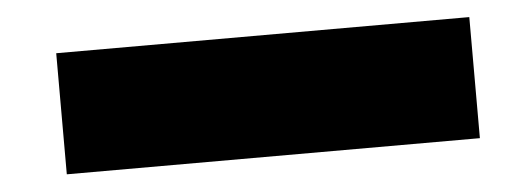

<svg xmlns="http://www.w3.org/2000/svg" viewBox="-28 -13 829 300"><g transform="rotate(-5 386.0 137.0)"><path d="M66.9 42H714.8V231.9H66.9Z"/></g></svg>

Font: Poppins ExtraBold
Style: Regular
Weight: 800
Designer: Ninad Kale (Devanagari), Jonny Pinhorn (Latin)
Foundry: Indian Type Foundry
Version: 4.004